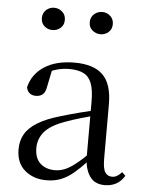

<svg xmlns="http://www.w3.org/2000/svg" viewBox="-55 -816 667 875"><g transform="rotate(5 278.5 -379.0)"><path d="M189.7 14.6Q130.5 14.6 91.1 -19.1Q51.6 -52.8 51.6 -115.1Q51.6 -153.9 68.8 -184.3Q85.9 -214.6 125.4 -239Q164.9 -263.5 230.9 -282.3Q272.8 -294.9 318.8 -306.7Q364.8 -318.5 404.8 -327.7V-303.3Q364.8 -293.3 323.7 -281.5Q282.6 -269.7 248.6 -257Q185.3 -233.6 158.6 -201.7Q131.9 -169.7 131.9 -128.2Q131.9 -81.6 157.5 -58Q183.2 -34.4 225.1 -34.4Q247.6 -34.4 269.6 -43.3Q291.6 -52.2 319.7 -74.2Q347.7 -96.3 385.8 -134.4L394.5 -87.1H370.9Q339.7 -53.7 312.5 -31.1Q285.2 -8.4 256.1 3.1Q227 14.6 189.7 14.6ZM456.8 13.6Q412.1 13.6 389.8 -16.6Q367.5 -46.7 364.2 -99.7V-103.3V-359Q364.2 -415 352.1 -445.3Q339.9 -475.6 314.7 -487.6Q289.6 -499.6 250 -499.6Q221.3 -499.6 192.1 -491.4Q162.9 -483.2 129.7 -464.7L173.2 -491.9L156.8 -412.7Q153.2 -386 140.7 -375.2Q128.1 -364.3 109.4 -364.3Q73.2 -364.3 65.5 -399.7Q80.4 -461 134.1 -495.8Q187.8 -530.6 272.2 -530.6Q359.5 -530.6 401.8 -489.2Q444 -447.8 444 -354.6V-107.7Q444 -60.8 455.1 -44.2Q466.1 -27.5 486.4 -27.5Q499 -27.5 509 -33.2Q519 -38.8 531.4 -52.1L547.1 -36.7Q531.2 -10.7 508.6 1.4Q486 13.6 456.8 13.6ZM157.5 -669.7Q136.8 -669.7 121.1 -683.3Q105.4 -696.9 105.4 -720.3Q105.4 -743.4 121.1 -757.5Q136.8 -771.6 157.5 -771.6Q179 -771.6 194.7 -757.5Q210.5 -743.4 210.5 -720.3Q210.5 -696.9 194.7 -683.3Q179 -669.7 157.5 -669.7ZM378.1 -669.7Q356.6 -669.7 340.5 -683.3Q324.4 -696.9 324.4 -720.3Q324.4 -743.4 340.5 -757.5Q356.6 -771.6 378.1 -771.6Q398.2 -771.6 414.1 -757.5Q430 -743.4 430 -720.3Q430 -696.9 414.1 -683.3Q398.2 -669.7 378.1 -669.7Z"/></g></svg>

Font: Noto Serif HK
Style: Regular
Weight: 200
Designer: Ryoko NISHIZUKA 西塚涼子 (kana & ideographs); Frank Grießhammer (Latin, Greek & Cyrillic); Wenlong ZHANG 张文龙 (bopomofo); San
Foundry: Adobe
Version: Version 2.001;hotconv 1.1.0;makeotfexe 2.6.0